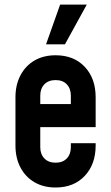

<svg xmlns="http://www.w3.org/2000/svg" viewBox="-20 -800 479 832"><path d="M221 12.5Q168.5 12.5 129.5 -10.2Q90.5 -33 68.8 -74Q47 -115 47 -169.5V-378.5Q47 -432.5 68.8 -473.8Q90.5 -515 129.5 -537.8Q168.5 -560.5 221 -560.5Q300 -560.5 347.2 -510.5Q394.5 -460.5 394.5 -378.5V-249H139V-349H287V-386Q287 -416 269.5 -434.5Q252 -453 221 -453Q190 -453 172.2 -434.5Q154.5 -416 154.5 -386V-162Q154.5 -132 172.2 -113.5Q190 -95 221 -95Q252 -95 269.5 -113.5Q287 -132 287 -162V-179.5H394.5V-169.5Q394.5 -88 347.2 -37.8Q300 12.5 221 12.5ZM179.5 -608 240.5 -780H356L261.5 -608Z"/></svg>

Font: Mohave Light SemiBold
Style: Regular
Weight: 600
Version: Version 2.003